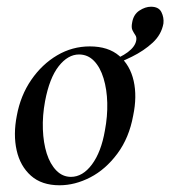

<svg xmlns="http://www.w3.org/2000/svg" viewBox="-20 -537 506 571"><path d="M157 14Q104 14 72 -14.5Q40 -43 29.5 -90Q19 -137 30 -193Q41 -253 73 -299.5Q105 -346 150 -372.5Q195 -399 247 -399Q302 -399 334.5 -371Q367 -343 377.5 -296.5Q388 -250 376 -193Q364 -127 329 -80Q294 -33 248.5 -9.5Q203 14 157 14ZM191 -11Q226 -11 253.5 -48Q281 -85 292 -149Q300 -191 299 -231Q298 -271 288 -304Q278 -337 259.5 -356Q241 -375 215 -375Q182 -375 154.5 -340Q127 -305 114 -236Q106 -193 107.5 -152.5Q109 -112 119 -80.5Q129 -49 147.5 -30Q166 -11 191 -11ZM301 -338 300 -352Q378 -380 385 -416Q387 -426 382.5 -432.5Q378 -439 374 -447Q370 -455 373 -470Q377 -494 394.5 -505.5Q412 -517 429 -517Q452 -517 460 -501Q468 -485 466 -467Q460 -434 434 -410Q408 -386 372.5 -368.5Q337 -351 301 -338Z"/></svg>

Font: Cormorant Light SemiBold
Style: Italic
Weight: 600
Italic angle: -10°
Version: Version 4.000